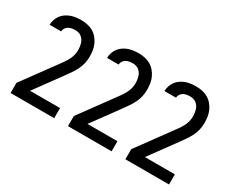

<svg xmlns="http://www.w3.org/2000/svg" viewBox="-113 -881 1725 1448"><g transform="rotate(30 750.0 -156.5)"><path d="M440 215H60V127L264 -152Q278 -171 291.5 -190Q305 -209 316.5 -230Q328 -251 334 -273.5Q340 -296 340 -320Q340 -334 338 -348.5Q336 -363 332 -376.5Q328 -390 320 -402Q312 -414 301 -423Q290 -432 276 -436Q262 -440 248 -440Q233 -440 217.5 -437.5Q202 -435 189 -427.5Q176 -420 167.5 -407Q159 -394 158 -378H58Q58 -401 65.5 -423Q73 -445 86.5 -463Q100 -481 119 -494Q138 -507 159 -514.5Q180 -522 202.5 -525Q225 -528 248 -528Q275 -528 301.5 -522.5Q328 -517 351 -504Q374 -491 392 -470Q410 -449 421 -424.5Q432 -400 436 -373.5Q440 -347 440 -320Q440 -289 433 -259.5Q426 -230 412 -202.5Q398 -175 380.5 -150Q363 -125 345 -100L179 127H440Z M940 215H560V127L764 -152Q778 -171 791.5 -190Q805 -209 816.5 -230Q828 -251 834 -273.5Q840 -296 840 -320Q840 -334 838 -348.5Q836 -363 832 -376.5Q828 -390 820 -402Q812 -414 801 -423Q790 -432 776 -436Q762 -440 748 -440Q733 -440 717.5 -437.5Q702 -435 689 -427.5Q676 -420 667.5 -407Q659 -394 658 -378H558Q558 -401 565.5 -423Q573 -445 586.5 -463Q600 -481 619 -494Q638 -507 659 -514.5Q680 -522 702.5 -525Q725 -528 748 -528Q775 -528 801.5 -522.5Q828 -517 851 -504Q874 -491 892 -470Q910 -449 921 -424.5Q932 -400 936 -373.5Q940 -347 940 -320Q940 -289 933 -259.5Q926 -230 912 -202.5Q898 -175 880.5 -150Q863 -125 845 -100L679 127H940Z M1440 215H1060V127L1264 -152Q1278 -171 1291.5 -190Q1305 -209 1316.5 -230Q1328 -251 1334 -273.5Q1340 -296 1340 -320Q1340 -334 1338 -348.5Q1336 -363 1332 -376.5Q1328 -390 1320 -402Q1312 -414 1301 -423Q1290 -432 1276 -436Q1262 -440 1248 -440Q1233 -440 1217.5 -437.5Q1202 -435 1189 -427.5Q1176 -420 1167.5 -407Q1159 -394 1158 -378H1058Q1058 -401 1065.5 -423Q1073 -445 1086.5 -463Q1100 -481 1119 -494Q1138 -507 1159 -514.5Q1180 -522 1202.5 -525Q1225 -528 1248 -528Q1275 -528 1301.5 -522.5Q1328 -517 1351 -504Q1374 -491 1392 -470Q1410 -449 1421 -424.5Q1432 -400 1436 -373.5Q1440 -347 1440 -320Q1440 -289 1433 -259.5Q1426 -230 1412 -202.5Q1398 -175 1380.5 -150Q1363 -125 1345 -100L1179 127H1440Z"/></g></svg>

Font: Iosevka Term Curly Semibold
Style: Regular
Weight: 600
Designer: Belleve Invis
Foundry: Belleve Invis
Version: Version 32.3.0